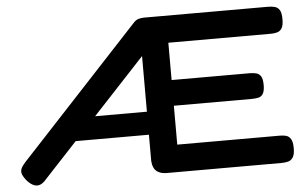

<svg xmlns="http://www.w3.org/2000/svg" viewBox="-50 -765 1373 856"><g transform="rotate(-5 636.5 -337.0)"><path d="M659 10Q639 9 625.5 1.5Q612 -6 606 -19.5Q600 -33 599 -49V-519L125 -10Q111 7 97 12.5Q83 18 68.5 12Q54 6 40 -9Q24 -28 19.5 -41Q15 -54 20.5 -66.5Q26 -79 41 -95L576 -671Q585 -681 596.5 -685Q608 -689 624 -689H1177Q1194 -689 1207.5 -685.5Q1221 -682 1229 -669.5Q1237 -657 1237 -628Q1237 -600 1229 -587.5Q1221 -575 1207.5 -571.5Q1194 -568 1179 -568H721V-401H1070Q1087 -401 1100 -397.5Q1113 -394 1120.5 -382Q1128 -370 1128 -343Q1128 -317 1120.5 -304.5Q1113 -292 1099.5 -289Q1086 -286 1069 -286H721V-112H1180Q1196 -112 1208.5 -108.5Q1221 -105 1229 -92Q1237 -79 1237 -51Q1237 -23 1228.5 -10Q1220 3 1206.5 6.5Q1193 10 1176 10ZM241 -167 330 -270H615V-167Z"/></g></svg>

Font: Fredoka SemiExpanded Medium
Style: Regular
Weight: 500
Width: 6
Designer: Ben Nathan
Foundry: Milena B. Brandão, Ben Nathan
Version: Version 2.001